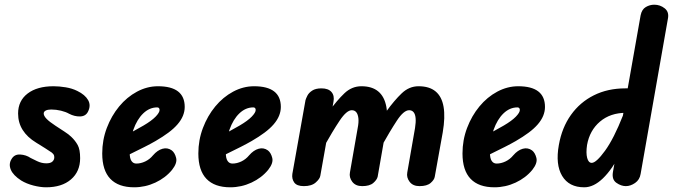

<svg xmlns="http://www.w3.org/2000/svg" viewBox="-20 -792 2863 817"><path d="M176 5Q152 5 122.5 -2.5Q93 -10 70 -24Q36 -46 26 -70Q16 -94 29 -115Q41 -136 66 -134.5Q91 -133 110 -120Q118 -116 137.5 -106.5Q157 -97 177 -97Q195 -97 203 -104.5Q211 -112 211 -122Q211 -129 209 -133Q207 -137 200 -143Q188 -151 171 -162Q154 -173 134 -185Q96 -208 76.5 -239Q57 -270 57 -309Q57 -363 97.5 -394Q138 -425 208 -425Q232 -425 259.5 -420.5Q287 -416 309 -405Q342 -389 355 -366Q368 -343 354 -316Q344 -297 320.5 -296.5Q297 -296 274 -308Q260 -316 239.5 -321Q219 -326 198 -326Q183 -326 174.5 -321.5Q166 -317 166 -309Q166 -299 178 -286.5Q190 -274 216 -257Q234 -245 253.5 -232.5Q273 -220 283 -210Q300 -194 310.5 -175Q321 -156 321 -119Q321 -62 282 -28.5Q243 5 176 5Z M551 5Q484 5 449.5 -31Q415 -67 415 -139Q415 -196 434.5 -247.5Q454 -299 487 -339Q520 -379 563 -402Q606 -425 652 -425Q709 -425 737.5 -403Q766 -381 766 -337Q766 -318 758.5 -299.5Q751 -281 735.5 -263Q720 -245 696.5 -227.5Q673 -210 642 -192Q623 -181 595.5 -167Q568 -153 535 -137Q502 -121 467 -105L482 -198Q493 -204 512.5 -214.5Q532 -225 553.5 -237Q575 -249 591 -258Q625 -278 642 -295.5Q659 -313 659 -324Q659 -329 656.5 -332Q654 -335 649 -335Q616 -335 589.5 -309.5Q563 -284 547.5 -240Q532 -196 532 -140Q532 -118 539.5 -107Q547 -96 560 -96Q579 -96 598 -105Q617 -114 631 -131Q650 -153 671.5 -159Q693 -165 711 -152Q724 -142 729.5 -120Q735 -98 712 -69Q684 -35 641 -15Q598 5 551 5Z M960 5Q893 5 858.5 -31Q824 -67 824 -139Q824 -196 843.5 -247.5Q863 -299 896 -339Q929 -379 972 -402Q1015 -425 1061 -425Q1118 -425 1146.5 -403Q1175 -381 1175 -337Q1175 -318 1167.5 -299.5Q1160 -281 1144.5 -263Q1129 -245 1105.5 -227.5Q1082 -210 1051 -192Q1032 -181 1004.5 -167Q977 -153 944 -137Q911 -121 876 -105L891 -198Q902 -204 921.5 -214.5Q941 -225 962.5 -237Q984 -249 1000 -258Q1034 -278 1051 -295.5Q1068 -313 1068 -324Q1068 -329 1065.5 -332Q1063 -335 1058 -335Q1025 -335 998.5 -309.5Q972 -284 956.5 -240Q941 -196 941 -140Q941 -118 948.5 -107Q956 -96 969 -96Q988 -96 1007 -105Q1026 -114 1040 -131Q1059 -153 1080.5 -159Q1102 -165 1120 -152Q1133 -142 1138.5 -120Q1144 -98 1121 -69Q1093 -35 1050 -15Q1007 5 960 5Z M1273 0Q1243 0 1232 -15.5Q1221 -31 1224 -52L1280 -366Q1282 -373 1288 -385Q1294 -397 1308.5 -406.5Q1323 -416 1348 -416Q1377 -416 1390.5 -400.5Q1404 -385 1399 -359L1343 -44Q1341 -31 1323.5 -15.5Q1306 0 1273 0ZM1521 0Q1493 0 1479 -18.5Q1465 -37 1469 -58L1502 -247Q1507 -272 1505 -289Q1503 -306 1496 -314.5Q1489 -323 1477 -323Q1455 -323 1425.5 -279Q1396 -235 1355 -162L1380 -318Q1414 -365 1445.5 -395Q1477 -425 1518 -425Q1563 -425 1589.5 -403Q1616 -381 1624 -337.5Q1632 -294 1620 -229L1587 -40Q1584 -27 1568.5 -13.5Q1553 0 1521 0ZM1765 0Q1737 0 1723 -18.5Q1709 -37 1713 -58L1746 -247Q1750 -272 1748.5 -289Q1747 -306 1740 -314.5Q1733 -323 1721 -323Q1698 -323 1669 -279Q1640 -235 1599 -162L1624 -318Q1658 -365 1689.5 -395Q1721 -425 1761 -425Q1807 -425 1833.5 -403Q1860 -381 1867.5 -337.5Q1875 -294 1864 -229L1830 -40Q1828 -27 1812.5 -13.5Q1797 0 1765 0Z M2084 5Q2017 5 1982.5 -31Q1948 -67 1948 -139Q1948 -196 1967.5 -247.5Q1987 -299 2020 -339Q2053 -379 2096 -402Q2139 -425 2185 -425Q2242 -425 2270.5 -403Q2299 -381 2299 -337Q2299 -318 2291.5 -299.5Q2284 -281 2268.5 -263Q2253 -245 2229.5 -227.5Q2206 -210 2175 -192Q2156 -181 2128.5 -167Q2101 -153 2068 -137Q2035 -121 2000 -105L2015 -198Q2026 -204 2045.5 -214.5Q2065 -225 2086.5 -237Q2108 -249 2124 -258Q2158 -278 2175 -295.5Q2192 -313 2192 -324Q2192 -329 2189.5 -332Q2187 -335 2182 -335Q2149 -335 2122.5 -309.5Q2096 -284 2080.5 -240Q2065 -196 2065 -140Q2065 -118 2072.5 -107Q2080 -96 2093 -96Q2112 -96 2131 -105Q2150 -114 2164 -131Q2183 -153 2204.5 -159Q2226 -165 2244 -152Q2257 -142 2262.5 -120Q2268 -98 2245 -69Q2217 -35 2174 -15Q2131 5 2084 5Z M2466 5Q2401 5 2372 -43.5Q2343 -92 2358 -175Q2371 -249 2409.5 -303Q2448 -357 2507 -386.5Q2566 -416 2641 -416H2669L2655 -312H2644Q2577 -312 2533 -274.5Q2489 -237 2478 -175Q2473 -141 2478.5 -120Q2484 -99 2498 -99Q2517 -99 2554.5 -150.5Q2592 -202 2631 -301L2624 -146Q2585 -71 2545.5 -33Q2506 5 2466 5ZM2643 0Q2623 0 2603 -14Q2583 -28 2588 -59L2706 -727Q2711 -752 2728 -762Q2745 -772 2764 -772Q2789 -772 2808.5 -756.5Q2828 -741 2822 -712L2706 -52Q2702 -27 2682.5 -13.5Q2663 0 2643 0Z"/></svg>

Font: Edu VIC WA NT Beginner
Style: Bold
Weight: 700
Designer: Tina and Corey Anderson
Foundry: Google for Education
Version: Version 1.003